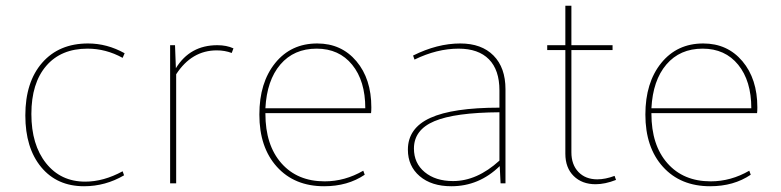

<svg xmlns="http://www.w3.org/2000/svg" viewBox="-20 -637 2714 667"><path d="M272 10Q178 10 123 -56.5Q68 -123 68 -236Q68 -352 126.5 -419Q185 -486 286 -486Q352 -486 413 -452L406 -436Q348 -468 284 -468Q192 -468 140.5 -408Q89 -348 89 -241Q89 -134 140 -70Q191 -6 276 -6Q340 -6 406 -42L411 -28Q346 10 272 10Z M571 0V-480H588L591 -400Q640 -480 735 -480Q767 -480 791 -469L785 -453Q761 -462 733 -462Q646 -462 592 -379V-378V0Z M1106 10Q1003 10 942 -57.5Q881 -125 881 -239Q881 -350 936 -418Q991 -486 1082 -486Q1166 -486 1218 -424.5Q1270 -363 1270 -264Q1270 -251 1269 -244H902V-242Q902 -133 957.5 -70Q1013 -7 1108 -7Q1178 -7 1242 -44L1247 -30Q1188 10 1106 10ZM1080 -468Q1001 -468 954 -413Q907 -358 902 -261H1249Q1249 -356 1203.5 -412Q1158 -468 1080 -468Z M1548 10Q1479 10 1438 -25Q1397 -60 1397 -117Q1397 -192 1475 -227.5Q1553 -263 1715 -263V-323Q1715 -394 1678.5 -431Q1642 -468 1573 -468Q1498 -468 1420 -430L1415 -444Q1499 -486 1579 -486Q1653 -486 1694.5 -444Q1736 -402 1736 -327V0H1719L1716 -60Q1644 10 1548 10ZM1418 -121Q1418 -70 1455.5 -39Q1493 -8 1554 -8Q1637 -8 1715 -79V-247Q1560 -246 1489 -216Q1418 -186 1418 -121Z M2049 3Q2002 3 1973 -25.5Q1944 -54 1944 -103V-463H1881V-480H1944V-617H1965V-480H2108V-463H1965V-108Q1965 -65 1989.5 -39.5Q2014 -14 2055 -14Q2083 -14 2115 -26L2120 -12Q2082 3 2049 3Z M2447 10Q2344 10 2283 -57.5Q2222 -125 2222 -239Q2222 -350 2277 -418Q2332 -486 2423 -486Q2507 -486 2559 -424.5Q2611 -363 2611 -264Q2611 -251 2610 -244H2243V-242Q2243 -133 2298.5 -70Q2354 -7 2449 -7Q2519 -7 2583 -44L2588 -30Q2529 10 2447 10ZM2421 -468Q2342 -468 2295 -413Q2248 -358 2243 -261H2590Q2590 -356 2544.5 -412Q2499 -468 2421 -468Z"/></svg>

Font: Cantarell Thin
Style: Regular
Weight: 100
Designer: Dave Crossland, Nikolaus Waxweiler, Florian Fecher, Jacques Le Bailly, Eben Sorkin, Alexei Vanyashin, Alexios Zavras, Em
Version: Version 0.303